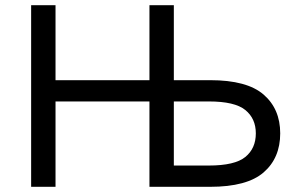

<svg xmlns="http://www.w3.org/2000/svg" viewBox="-20 -720 1145 740"><path d="M100 0V-700H194V-411H556V-700H650V-411H790Q932 -411 996 -355.5Q1060 -300 1060 -206Q1060 -111 996 -55.5Q932 0 790 0H556V-329H194V0ZM650 -82H785Q885 -82 925.5 -115Q966 -148 966 -206Q966 -263 925.5 -296Q885 -329 785 -329H650Z"/></svg>

Font: Golos Text
Style: Regular
Weight: 400
Designer: A.Korolkova, Vitaly Kuzmin
Foundry: ParaType Ltd
Version: Version 2.004